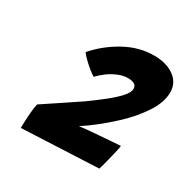

<svg xmlns="http://www.w3.org/2000/svg" viewBox="-104 -763 614 618"><g transform="rotate(30 203.0 -454.0)"><path d="M354.5 -356Q354 -349.5 350.8 -335.2Q347.5 -321 343.5 -304.8Q339.5 -288.5 336 -275.5Q332.5 -262.5 331 -258L46.5 -245Q46.5 -249.5 47 -266Q47.5 -282.5 49.2 -302.5Q51 -322.5 54 -336.5Q77 -351.5 109.5 -373.5Q142 -395.5 183.5 -423Q212 -443.5 238 -464Q264 -484.5 281 -503Q298 -521.5 298 -535.5Q298 -546.5 289.2 -551.5Q280.5 -556.5 266 -556.5Q248 -556.5 229 -548.5Q210 -540.5 194 -528.5Q178 -516.5 167.5 -504.5Q157.5 -510.5 145 -520.8Q132.5 -531 121.5 -542Q110.5 -553 105 -560.5Q142.5 -604 194.8 -632.8Q247 -661.5 302 -661.5Q348 -661.5 377 -640.8Q406 -620 406 -584Q406 -547 378.2 -505Q350.5 -463 309.5 -425.5Q282 -400 254.5 -378.5Q227 -357 205.5 -343.5Q217 -345 235 -346.8Q253 -348.5 274.2 -350Q295.5 -351.5 316.2 -353.2Q337 -355 354.5 -356Z"/></g></svg>

Font: Grandstander Thin SemiBold
Style: Italic
Weight: 600
Italic angle: -15°
Version: Version 1.200